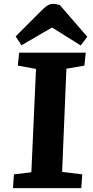

<svg xmlns="http://www.w3.org/2000/svg" viewBox="-20 -972 479 992"><path d="M166 -616 72 -633 79 -700H423L416 -633L323 -617L301 -84L405 -71L400 0H47L52 -71L142 -82ZM431 -782 397 -737 249 -830 91 -738 61 -784 198 -921Q213 -936 226 -944Q239 -952 254 -952Q263 -952 272 -950Q281 -948 289 -946Z"/></svg>

Font: Literata 7pt
Style: Bold Italic
Weight: 700
Italic angle: -2°
Designer: Latin by Veronika Burian and Jose Scaglione. Greek by Irene Vlachou. Cyrillic by Vera Evstafieva
Foundry: TypeTogether
Version: Version 3.002